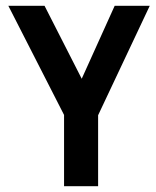

<svg xmlns="http://www.w3.org/2000/svg" viewBox="-20 -643 540 663"><path d="M8.8 -623H133.8L262.2 -371.1L376 -623H497.1L318.8 -245.1V0H201.2V-246.1Z"/></svg>

Font: InconsolataGo
Style: Bold
Weight: 700
Designer: Raph Levien, Kirill Tkachev(cyreal.org)
Foundry: Raph Levien, Kirill Tkachev(cyreal.org)
Version: Version 1.015; ttfautohint (v0.92) -l 8 -r 50 -G 200 -x 14 -